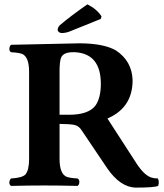

<svg xmlns="http://www.w3.org/2000/svg" viewBox="-20 -853 756 883"><path d="M381.8 -833Q424.8 -812 446.8 -777.8L443.8 -766.1L299.8 -708Q281.7 -701.2 265.1 -701.2Q250.5 -701.2 245.6 -712.4Q245.1 -714.8 245.1 -715.8Q246.6 -729 254.9 -736.8Q300.3 -775.9 381.8 -833ZM443.8 -466.8Q443.8 -605.5 326.2 -612.8Q319.8 -613.3 314 -612.8Q270.5 -612.8 260.3 -586.4Q253.9 -568.4 253.9 -523.9V-325.2H296.9Q389.2 -325.2 420.4 -369.6Q443.4 -403.8 443.8 -466.8ZM346.2 -653.8Q457 -653.3 513.2 -621.1Q587.4 -571.8 589.8 -483.9Q589.8 -368.2 492.7 -316.9Q482.9 -312 474.1 -308.1L609.9 -98.1Q644 -46.9 675.8 -36.6Q689.9 -32.2 706.1 -32.2Q713.4 -17.6 708 0Q707.5 1.5 707 2Q689.9 9.8 605 9.8Q533.7 8.8 473.1 -79.1L356 -252.9Q343.3 -273.4 323.2 -278.3Q302.7 -282.7 253.9 -283.2V-122.1Q253.9 -55.2 285.2 -40.5Q300.3 -34.2 336.9 -32.2Q348.1 -25.4 343.8 -7.8Q341.3 -1 336.9 2Q256.8 0 185.1 0Q111.3 0 30.8 2Q19.5 -4.9 24.4 -22.5Q26.9 -29.3 30.8 -32.2Q82 -35.2 96.7 -50.3Q113.8 -70.3 113.8 -122.1V-522.9Q113.8 -589.8 83 -604.5Q67.9 -610.8 30.8 -612.8Q19.5 -619.6 24.4 -637.2Q26.9 -644 30.8 -647Q50.8 -647 188.5 -650.4Q325.7 -653.8 346.2 -653.8Z"/></svg>

Font: Linux Libertine O
Style: Bold
Weight: 700
Designer: Philipp H. Poll
Foundry: Philipp H. Poll
Version: Version 5.0.0